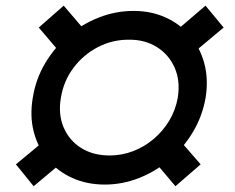

<svg xmlns="http://www.w3.org/2000/svg" viewBox="-20 -641 830 677"><path d="M349.6 9.8Q286.6 9.8 235.1 -13.4Q183.6 -36.6 148.7 -78.4Q113.8 -120.1 99.1 -176Q84.5 -231.9 95.7 -296.9Q106 -361.8 138.9 -417.5Q171.9 -473.1 220.7 -514.6Q269.5 -556.2 328.6 -579.3Q387.7 -602.5 451.2 -602.5Q513.2 -602.5 564.2 -579.3Q615.2 -556.2 650.4 -514.6Q685.5 -473.1 700.4 -417.5Q715.3 -361.8 705.1 -296.9Q693.8 -231.9 660.6 -176Q627.4 -120.1 578.4 -78.4Q529.3 -36.6 470.5 -13.4Q411.6 9.8 349.6 9.8ZM366.7 -92.8Q409.2 -92.8 449 -107.9Q488.8 -123 521.7 -150.9Q554.7 -178.7 576.9 -215.8Q599.1 -252.9 606.9 -296.9Q616.2 -356 595.9 -402.1Q575.7 -448.2 533.4 -474.9Q491.2 -501.5 435.1 -501Q376.5 -501.5 325.2 -474.9Q273.9 -448.2 239.3 -402.1Q204.6 -356 194.8 -296.9Q184.6 -238.8 204.1 -192.4Q223.6 -146 265.9 -119.4Q308.1 -92.8 366.7 -92.8ZM648.4 -443.4 585.9 -519.5 704.6 -621.1 768.6 -543.9ZM598.6 15.6 513.7 -85 601.6 -160.2 687.5 -61.5ZM98.6 15.6 36.1 -61.5 155.3 -160.2 218.8 -85ZM202.1 -443.4 116.7 -543.9 204.6 -621.1 291.5 -519.5Z"/></svg>

Font: Inter 18pt Black
Style: Italic
Weight: 900
Italic angle: -9.3988°
Designer: Rasmus Andersson
Foundry: rsms
Version: Version 4.001;git-66647c0bb